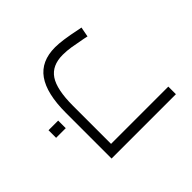

<svg xmlns="http://www.w3.org/2000/svg" viewBox="-139 -710 1055 1055"><g transform="rotate(45 388.5 -182.5)"><path d="M692 -500V0H337Q187 0 113.5 -52Q40 -104 40 -213Q40 -267 62 -370L66 -392L124 -381Q123 -374 119 -358Q109 -307 104 -275.5Q99 -244 99 -213Q99 -130 154.5 -92.5Q210 -55 337 -55H633V-500ZM337 60H396V135H337Z"/></g></svg>

Font: Cairo Light
Style: Regular
Weight: 300
Designer: Mohamed Gaber, Accademia di Belle Arti di Urbino and others
Foundry: Kief Type Foundry, Accademia di Belle Arti di Urbino and others
Version: Version 3.011